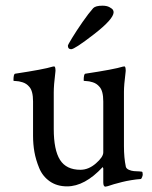

<svg xmlns="http://www.w3.org/2000/svg" viewBox="-20 -662 545 689"><path d="M424.8 -333V-137.7Q424.8 -95.7 431.6 -63.5Q433.6 -56.6 442.4 -52.7Q451.2 -48.8 460.9 -47.9Q470.7 -46.9 480.5 -46.9L489.3 -45.9Q492.2 -44.9 492.2 -35.2Q492.2 -32.2 489.7 -25.9Q487.3 -19.5 484.4 -19.5Q469.7 -18.6 451.7 -15.6Q433.6 -12.7 418 -8.8Q402.3 -4.9 388.7 -1Q375 2.9 367.2 5.9L358.4 7.8Q350.6 7.8 350.6 -7.8V-57.6L348.6 -62.5Q284.2 6.8 220.7 6.8Q184.6 6.8 158.7 -11.2Q132.8 -29.3 120.6 -59.1Q108.4 -88.9 103.5 -116.7Q98.6 -144.5 98.6 -174.8V-297.9Q98.6 -335.9 85 -350.6Q75.2 -362.3 61 -366.7Q46.9 -371.1 37.6 -371.1Q28.3 -371.1 28.3 -373Q28.3 -396.5 34.2 -397.5Q137.7 -413.1 168.9 -422.9Q169.9 -422.9 171.9 -423.3Q173.8 -423.8 173.8 -423.8Q177.7 -423.8 178.7 -415.5Q179.7 -407.2 178.7 -403.3Q172.9 -356.4 172.9 -331.1V-199.2Q172.9 -124 195.3 -88.4Q217.8 -52.7 268.6 -52.7Q297.9 -52.7 324.2 -75.7Q350.6 -98.6 350.6 -115.2V-297.9Q350.6 -335.9 336.9 -350.6Q327.1 -362.3 313 -366.7Q298.8 -371.1 289.6 -371.1Q280.3 -371.1 280.3 -373Q280.3 -396.5 286.1 -397.5Q389.6 -413.1 420.9 -422.9Q421.9 -422.9 423.8 -423.3Q425.8 -423.8 425.8 -423.8Q429.7 -423.8 430.7 -415.5Q431.6 -407.2 430.7 -403.3Q424.8 -356.4 424.8 -333ZM347.7 -641.6Q363.3 -641.6 373 -636.2Q382.8 -630.9 385.3 -626.5Q387.7 -622.1 387.7 -618.2Q387.7 -593.8 317.9 -539.6Q248 -485.4 235.4 -485.4Q223.6 -485.4 223.6 -498Q223.6 -501 238.8 -525.9Q253.9 -550.8 275.9 -582.5Q297.9 -614.3 314.5 -632.8Q323.2 -641.6 347.7 -641.6Z"/></svg>

Font: Crimson Text
Style: Regular
Weight: 400
Version: Version 0.13